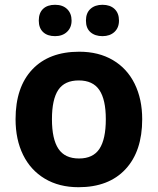

<svg xmlns="http://www.w3.org/2000/svg" viewBox="-20 -772 659 802"><path d="M142 -686Q142 -718 160 -735Q178 -752 210 -752Q242 -752 260.5 -734Q279 -716 279 -686Q279 -657 260 -639Q241 -621 210 -621Q178 -621 160 -638Q142 -655 142 -686ZM339 -686Q339 -718 358 -735Q377 -752 408 -752Q440 -752 458.5 -734.5Q477 -717 477 -686Q477 -656 458 -638.5Q439 -621 408 -621Q377 -621 358 -637.5Q339 -654 339 -686ZM45 -274Q45 -408 115 -482Q185 -556 311 -556Q392 -556 451.5 -521Q511 -486 542.5 -422Q574 -358 574 -274Q574 -140 504 -65Q434 10 308 10Q227 10 167.5 -25.5Q108 -61 76.5 -125Q45 -189 45 -274ZM422 -274Q422 -356 395 -396Q368 -436 309 -436Q250 -436 223.5 -396.5Q197 -357 197 -274Q197 -191 224 -150.5Q251 -110 310 -110Q369 -110 395.5 -150.5Q422 -191 422 -274Z"/></svg>

Font: OpenSansMMV
Style: Bold
Weight: 700
Foundry: Ascender Corporation
Version: Version 4.001